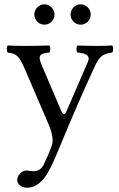

<svg xmlns="http://www.w3.org/2000/svg" viewBox="-20 -643 555 895"><path d="M140 -575C140 -549 161 -528 187 -528C213 -528 234 -549 234 -575C234 -601 213 -623 187 -623C161 -623 140 -601 140 -575ZM309 -575C309 -549 330 -528 356 -528C382 -528 403 -549 403 -575C403 -601 382 -623 356 -623C330 -623 309 -601 309 -575ZM204 160C219.6 132.2 232.7 103.6 245 74C325 -119 369.8 -221.6 422 -334C441.7 -376.3 456 -392.3 503 -398C509 -404 509 -425 503 -431C483 -430 460 -429 432 -429C402 -429 371 -430 341 -431C335 -425 335 -404 341 -398C372.6 -395 405 -389 389 -353L289.8 -124C282.8 -107.9 274.4 -105.2 265.9 -125L177.2 -333C159.2 -375.2 154 -393.7 210 -398C216 -404 216 -425 210 -431C173 -430 133 -429 97 -429C63 -429 36 -430 16 -431C10 -425 10 -404 16 -398C55.7 -393 68.7 -384 94.9 -323L208 -60C216.7 -39.9 232 6 222 34C210.1 67.4 198 95 183 126C172 146 158 155 133 155C119 155 115 152 104 152C75 152 60 182 60 195C60 216 80 232 107 232C128 232 168 224 204 160Z"/></svg>

Font: Libertinus Serif
Style: Regular
Weight: 400
Designer: Philipp H. Poll
Foundry: Khaled Hosny
Version: Version 6.2